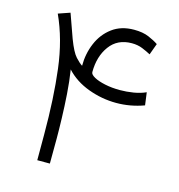

<svg xmlns="http://www.w3.org/2000/svg" viewBox="-97 -720 751 806"><g transform="rotate(15 278.5 -317.0)"><path d="M393.6 -577.1Q331.5 -577.1 297.9 -531.2Q264.2 -485.4 264.2 -417Q264.2 -406.7 282.2 -396.7Q300.3 -386.7 330.1 -380.4Q359.9 -374 395.5 -374Q424.3 -374 453.9 -378.9Q483.4 -383.8 506.8 -394.5L514.2 -339.4Q455.6 -317.9 394 -317.9Q332 -317.9 272.5 -339.8Q212.9 -361.8 173.8 -404.3Q181.6 -355 185.3 -300.8Q189 -246.6 190.4 -196.5Q191.9 -146.5 191.9 -108.9L191.4 0H136.7V-110.8Q136.7 -269.5 121.3 -393.6Q106 -517.6 60.5 -616.7L111.3 -634.3L148.4 -530.3Q168.5 -477.1 186.3 -457.8Q204.1 -438.5 215.8 -431.6Q215.8 -484.4 235.4 -530.5Q254.9 -576.7 293.5 -605.5Q332 -634.3 388.2 -634.3Q426.3 -634.3 452.1 -623.3Q478 -612.3 495.1 -600.6L477.1 -551.3Q460.9 -560.1 440.2 -568.6Q419.4 -577.1 393.6 -577.1Z"/></g></svg>

Font: Vazirmatn RD FD ExtraLight
Style: Regular
Weight: 200
Designer: Saber Rastikerdar
Foundry: Saber Rastikerdar
Version: Version 33.003